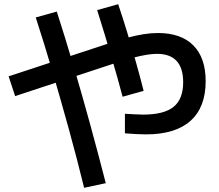

<svg xmlns="http://www.w3.org/2000/svg" viewBox="-20 -822 1040 913"><path d="M674 -183Q652 -183 626 -184.5Q600 -186 574 -188V-281Q597 -280 619.5 -278.5Q642 -277 660 -277Q760 -277 805.5 -314Q851 -351 851 -431Q851 -566 726 -566Q705 -566 677 -561.5Q649 -557 610.5 -547Q572 -537 516 -518L52 -365L21 -459L486 -612Q542 -631 585 -642.5Q628 -654 663.5 -659.5Q699 -665 731 -665Q841 -665 899.5 -606Q958 -547 958 -436Q958 -312 886 -247.5Q814 -183 674 -183ZM380 71Q346 -68 307.5 -207.5Q269 -347 229.5 -481.5Q190 -616 150 -739L250 -767Q290 -643 330 -507.5Q370 -372 408.5 -231.5Q447 -91 483 49ZM563 -362Q542 -442 511 -547.5Q480 -653 442 -774L542 -802Q564 -737 585.5 -666Q607 -595 627 -524.5Q647 -454 663 -390Z"/></svg>

Font: M PLUS 1 Medium
Style: Regular
Weight: 500
Designer: Coji Morishita
Foundry: UNDERFOREST DESIGN
Version: Version 1.001